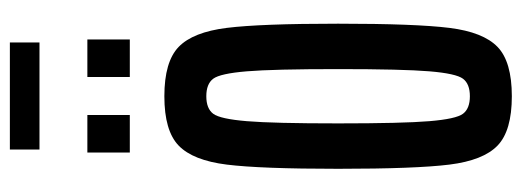

<svg xmlns="http://www.w3.org/2000/svg" viewBox="-354 -695 1057 389"><g transform="rotate(-90 174.5 -500.5)"><path d="M27 -344Q27 -501 35.5 -569.5Q44 -638 74 -667Q104 -696 174 -696Q244 -696 274 -667Q304 -638 312.5 -569.5Q321 -501 321 -344Q321 -187 312.5 -118.5Q304 -50 274 -21Q244 8 174 8Q104 8 74 -21Q44 -50 35.5 -118.5Q27 -187 27 -344ZM229 -344Q229 -475 224.5 -529Q220 -583 209.5 -597Q199 -611 174 -611Q149 -611 138.5 -597Q128 -583 123.5 -529Q119 -475 119 -344Q119 -213 123.5 -159Q128 -105 138.5 -91Q149 -77 174 -77Q199 -77 209.5 -91Q220 -105 224.5 -159Q229 -213 229 -344ZM60 -766V-852H136V-766ZM213 -766V-852H289V-766ZM66 -949V-1009H283V-949Z"/></g></svg>

Font: Saira Ultra Condensed SemiBold
Style: Regular
Weight: 600
Width: 1
Designer: Hector Gatti with collaboration of the Omnibus-Type team
Foundry: Omnibus-Type
Version: Version 1.001; ttfautohint (v1.8)